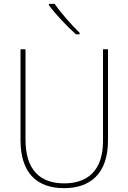

<svg xmlns="http://www.w3.org/2000/svg" viewBox="-20 -971 669 1001"><path d="M265 -951H235V-944C269 -897 329 -834 376 -792H395V-800C352 -842 297 -904 265 -951ZM543 -239V-714H517V-236C517 -81 436 -15 315 -15C187 -15 113 -87 113 -243V-714H87V-240C87 -73 169 10 314 10C447 10 543 -62 543 -239Z"/></svg>

Font: Noto Sans Gujarati SemiCondensed Thin
Style: Regular
Weight: 100
Width: 4
Designer: Jelle Bosma - Monotype Design Team, Universal Thirst
Foundry: Monotype Imaging Inc.
Version: Version 2.106